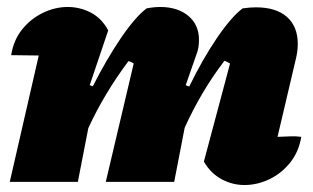

<svg xmlns="http://www.w3.org/2000/svg" viewBox="-20 -521 896 550"><path d="M8 0 91 -362Q66 -362 12 -363Q19 -407 44 -437.5Q69 -468 103.5 -484.5Q138 -501 174 -501Q209 -501 240 -485Q271 -469 290 -434L237 -277L246 -274Q285 -351 326 -411.5Q367 -472 400 -497Q410 -499 420 -500Q430 -501 439 -501Q489 -501 519.5 -475.5Q550 -450 550 -407Q550 -397 548.5 -386Q547 -375 542 -363L512 -277L522 -273Q560 -351 601 -411.5Q642 -472 675 -497Q696 -500 713 -500Q771 -500 802 -472.5Q833 -445 833 -395Q833 -374 827 -350L775 -129Q801 -130 814 -130.5Q827 -131 843 -129Q836 -86 811 -55Q786 -24 751.5 -7.5Q717 9 680 9Q646 9 615 -7.5Q584 -24 564 -58L639 -339Q631 -344 623 -347Q588 -301 560 -253.5Q532 -206 509 -155L479 0H283L363 -339Q356 -344 348 -346Q313 -299 284.5 -251.5Q256 -204 233 -154L203 0Z"/></svg>

Font: Piazzolla Black
Style: Italic
Weight: 900
Italic angle: -11.3°
Designer: Juan Pablo del Peral
Foundry: Huerta Tipografica
Version: Version 1.330